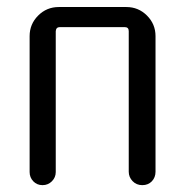

<svg xmlns="http://www.w3.org/2000/svg" viewBox="-20 -540 540 560"><path d="M66.4 -38.1V-434.6Q66.4 -469.7 91.3 -494.6Q116.2 -519.5 151.4 -519.5H348.6Q383.8 -519.5 408.7 -494.6Q433.6 -469.7 433.6 -434.6V-39.1Q433.6 -22.5 422.9 -11.2Q412.1 0 395 0Q377.9 0 366.7 -11.7Q355.5 -23.4 355.5 -39.1V-449.2Q355.5 -460.9 343.8 -460.9H154.3Q143.6 -460.9 142.6 -449.2V-38.1Q142.6 -22.5 131.3 -11.2Q120.1 0 104 0Q87.9 0 77.1 -11.2Q66.4 -22.5 66.4 -38.1Z"/></svg>

Font: Rounded-X Mgen+ 1mn regular
Style: Regular
Weight: 400
Designer: [Source Han Sans]
Ryoko NISHIZUKA  (kana & ideographs); Paul D. Hunt (Latin, Greek & Cyrillic); Wenlong ZHANG  (bopomofo
Version: Version 1.059.20150602